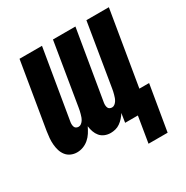

<svg xmlns="http://www.w3.org/2000/svg" viewBox="-156 -662 912 940"><g transform="rotate(-30 300.0 -192.0)"><path d="M418 146 442 0H370L378 -51Q370 -38 360 -27Q350 -16 338 -7.5Q326 1 312 4.5Q298 8 285 8Q267 8 251.5 1.5Q236 -5 226 -17Q216 -29 210.5 -44.5Q205 -60 203 -77Q195 -60 185 -44.5Q175 -29 161 -17Q147 -5 130 1.5Q113 8 95 8Q77 8 61 1Q45 -6 34.5 -19.5Q24 -33 19 -49.5Q14 -66 12.5 -84Q11 -102 12.5 -120Q14 -138 17 -157L79 -530H206L140 -136Q139 -129 139.5 -122Q140 -115 142.5 -109Q145 -103 151 -100Q157 -97 164 -97Q172 -97 179 -102.5Q186 -108 190.5 -115Q195 -122 198 -130Q201 -138 203 -146Q205 -154 207 -162Q209 -170 210 -178L268 -530H395L329 -136Q328 -129 328.5 -122Q329 -115 331.5 -109Q334 -103 340 -100Q346 -97 353 -97Q361 -97 368 -102.5Q375 -108 379.5 -115Q384 -122 387 -130Q390 -138 392 -146Q394 -154 396 -162Q398 -170 399 -178L457 -530H584L514 -110H569L526 146Z"/></g></svg>

Font: Iosevka Curly XBdEx
Style: Italic
Weight: 800
Width: 7
Italic angle: -9°
Monospace: yes
Designer: Belleve Invis
Foundry: Belleve Invis
Version: Version 11.1.0; ttfautohint (v1.8.3)